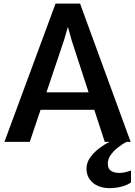

<svg xmlns="http://www.w3.org/2000/svg" viewBox="-20 -770 732 1042"><path d="M449.5 148.5Q448.5 115 468.2 86.5Q488 58 517.8 35.5Q547.5 13 576.5 -1L648.5 -18.5L674.5 -5Q645.5 10.5 620 30.5Q594.5 50.5 579.5 73Q564.5 95.5 565 119Q566 148 583.8 158.2Q601.5 168.5 627 168.5Q642.5 168.5 659 164.8Q675.5 161 691 155.5V220Q669.5 235.5 638 243.2Q606.5 251 573.5 251Q540 251 512 239Q484 227 467.2 204Q450.5 181 449.5 148.5ZM141.5 0H4L281.5 -750.5H414.5L689 0H548.5L370 -547.5L348.5 -624L326 -547.5ZM148 -174 168.5 -269H509.5L530 -174Z"/></svg>

Font: Merriweather Sans Medium
Style: Regular
Weight: 500
Designer: Eben Sorkin
Foundry: Eben Sorkin
Version: Version 2.001